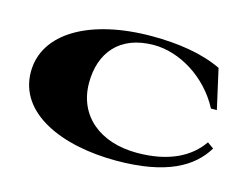

<svg xmlns="http://www.w3.org/2000/svg" viewBox="-78 -643 1026 787"><g transform="rotate(15 434.5 -249.5)"><path d="M467 16C680 16 786 -47 839 -135L812 -154C764 -84 677 -37 541 -37C385 -37 278 -124 278 -264C278 -390 349 -482 496 -482C603 -482 725 -411 788 -291H813L775 -460C695 -499 590 -515 479 -515C216 -515 36 -411 36 -246C36 -70 236 16 467 16Z"/></g></svg>

Font: Sprat Extended
Style: Bold
Weight: 700
Width: 9
Designer: Ethan Nakache
Foundry: Collletttivo
Version: Version 2.000;Glyphs 3.2 (3217)